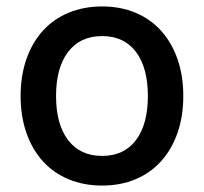

<svg xmlns="http://www.w3.org/2000/svg" viewBox="-20 -564 633 596"><path d="M297 12Q240 12 193 -7.5Q146 -27 113 -63.5Q80 -100 62 -151.5Q44 -203 44 -266Q44 -329 62 -380.5Q80 -432 113 -468.5Q146 -505 193 -524.5Q240 -544 297 -544Q354 -544 400.5 -524.5Q447 -505 480 -468.5Q513 -432 531 -380.5Q549 -329 549 -266Q549 -203 531 -151.5Q513 -100 480 -63.5Q447 -27 400.5 -7.5Q354 12 297 12ZM297 -80Q365 -80 402 -129Q439 -178 439 -266Q439 -354 402 -403Q365 -452 297 -452Q229 -452 191.5 -403Q154 -354 154 -266Q154 -178 191.5 -129Q229 -80 297 -80Z"/></svg>

Font: Geist Med
Style: Regular
Weight: 400
Designer: Basement.studio, Andrés Briganti, Mateo Zaragoza
Foundry: Basement.studio, Vercel, Andrés Briganti, Guido Ferreyra, Mateo Zaragoza
Version: Version 1.401